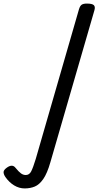

<svg xmlns="http://www.w3.org/2000/svg" viewBox="-286 -535 585 1074"><path d="M-148 519Q-179 519 -207 502Q-235 485 -256 455Q-266 440 -266 428Q-266 416 -248 403Q-233 392 -220.5 392Q-208 392 -199 404Q-181 426 -168.5 435Q-156 444 -142 444Q-122 444 -111.5 423.5Q-101 403 -86 354L156 -484Q162 -503 171.5 -509Q181 -515 200 -515Q230 -515 239 -506Q248 -497 242 -477L-4 372Q-22 435 -44 466.5Q-66 498 -91.5 508.5Q-117 519 -148 519Z"/></svg>

Font: Playwrite AU QLD
Style: Regular
Weight: 400
Designer: Veronika Burian, José Scaglione
Foundry: TypeTogether
Version: Version 1.002